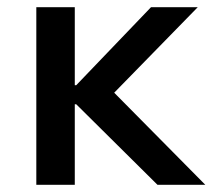

<svg xmlns="http://www.w3.org/2000/svg" viewBox="-20 -514 591 534"><path d="M81 0V-494H188V-277H192L400 -494H530L275 -233L277 -277L551 0H418L192 -224H188V0Z"/></svg>

Font: Nunito Sans 9pt SemiBold
Style: Regular
Weight: 600
Version: Version 3.101;gftools[0.9.27]